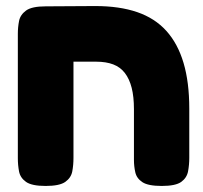

<svg xmlns="http://www.w3.org/2000/svg" viewBox="-20 -606 670 635"><path d="M131 9Q85 9 66 -4.5Q47 -18 43 -39Q39 -60 39 -83V-494Q39 -516 43 -536.5Q47 -557 66 -571Q85 -585 131 -585L295 -586Q375 -586 433.5 -566Q492 -546 530 -504Q568 -462 587 -398Q606 -334 606 -247V-84Q606 -61 602 -39.5Q598 -18 579.5 -4.5Q561 9 515 9Q470 9 451 -3.5Q432 -16 427.5 -36Q423 -56 423 -77V-245Q423 -286 415.5 -315.5Q408 -345 393 -364.5Q378 -384 354.5 -393Q331 -402 298 -402H223V-84Q223 -60 219 -39Q215 -18 196 -4.5Q177 9 131 9Z"/></svg>

Font: Fredoka
Style: Bold
Weight: 700
Designer: Ben Nathan
Foundry: Milena B. Brandão, Ben Nathan
Version: Version 2.001